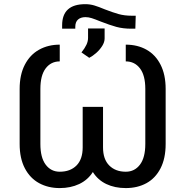

<svg xmlns="http://www.w3.org/2000/svg" viewBox="-20 -911 908 940"><path d="M644.5 -834 642.6 -770.5H623Q582 -770.5 549.3 -779.5Q516.6 -788.6 472.7 -805.7Q445.3 -816.9 429.4 -822Q413.6 -827.1 398.4 -827.1Q375.5 -827.1 362.1 -815.4Q348.6 -803.7 348.6 -779.3V-770.5H284.2V-787.1Q284.2 -890.6 397.5 -890.6Q420.4 -890.6 441.7 -884.3Q462.9 -877.9 493.2 -865.2Q532.2 -850.1 561 -842Q589.8 -834 626 -834ZM411.1 -725.6V-771.5H492.2V-722.7Q492.2 -705.1 480.7 -686.5Q469.2 -668 451.7 -652.3Q434.1 -636.7 417 -627.9L378.9 -654.3Q395.5 -675.3 403.3 -692.1Q411.1 -709 411.1 -725.6ZM177.7 -475.6V-206.1Q177.7 -139.6 203.6 -105Q229.5 -70.3 272.5 -70.3Q324.2 -70.3 354.5 -100.8Q384.8 -131.3 384.8 -189.5V-387.7H484.4V-189.5Q484.4 -131.3 514.9 -100.8Q545.4 -70.3 595.7 -70.3Q639.2 -70.3 665.3 -105Q691.4 -139.6 691.4 -206.1V-475.6Q691.4 -542 665.3 -576.2Q639.2 -610.4 595.7 -610.4V-692.4Q653.3 -692.4 697.3 -667.7Q741.2 -643.1 766.1 -594.2Q791 -545.4 791 -475.6V-206.1Q791 -135.7 766.1 -87.2Q741.2 -38.6 697.3 -14.4Q653.3 9.8 595.7 9.8Q542 9.8 500.5 -10Q459 -29.8 434.6 -68.8Q409.7 -29.8 367.7 -10Q325.7 9.8 272.5 9.8Q215.8 9.8 171.4 -14.4Q127 -38.6 101.6 -87.2Q76.2 -135.7 76.2 -206.1V-475.6Q76.2 -545.4 101.6 -594.2Q127 -643.1 171.4 -667.7Q215.8 -692.4 272.5 -692.4V-610.4Q229.5 -610.4 203.6 -576.2Q177.7 -542 177.7 -475.6Z"/></svg>

Font: Pretendard GOV
Style: Regular
Weight: 400
Designer: Base glyphs from Inter by Rasmus Andersson; Hangeul glyphs from Noto Sans CJK(Source Han Sans) by Jang Soo-young and Kan
Foundry: Kil Hyung-jin
Version: Version 1.309